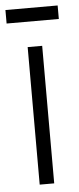

<svg xmlns="http://www.w3.org/2000/svg" viewBox="-51 -721 308 751"><g transform="rotate(-5 102.5 -346.0)"><path d="M131 -540V0H74V-540ZM205 -692V-639H0V-692Z"/></g></svg>

Font: Pathway Extreme Condensed Thin
Style: Regular
Weight: 250
Width: 3
Version: Version 1.001;gftools[0.9.26]